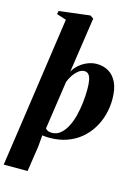

<svg xmlns="http://www.w3.org/2000/svg" viewBox="-179 -899 892 1235"><g transform="rotate(15 267.0 -281.5)"><path d="M-26.5 254 13 -17 118.5 -749.5 54.5 -770 58.5 -791.5 264 -817 286.5 -802 232 -433.5Q244 -457.5 267.5 -478.8Q291 -500 322 -513.2Q353 -526.5 386 -526.5Q430 -526.5 464.8 -506Q499.5 -485.5 519.8 -442.8Q540 -400 540 -332Q540 -279.5 526.5 -229.5Q513 -179.5 486.2 -135.8Q459.5 -92 419.8 -58.8Q380 -25.5 327.8 -7Q275.5 11.5 211 11.5Q199.5 11.5 187.8 10.5Q176 9.5 164.5 8L158 84L132.5 254ZM218 -23.5Q251 -23.5 275.8 -44Q300.5 -64.5 318.2 -98.8Q336 -133 346.8 -175.8Q357.5 -218.5 362.8 -264.5Q368 -310.5 368 -353Q368 -387.5 363.5 -412Q359 -436.5 348.5 -449Q338 -461.5 319.5 -461.5Q299 -461.5 279 -445Q259 -428.5 244.2 -405.2Q229.5 -382 223 -362L176 -41.5Q181.5 -33.5 192 -28.5Q202.5 -23.5 218 -23.5Z"/></g></svg>

Font: Merriweather 120pt Black
Style: Italic
Weight: 900
Italic angle: -7.8°
Version: Version 2.101